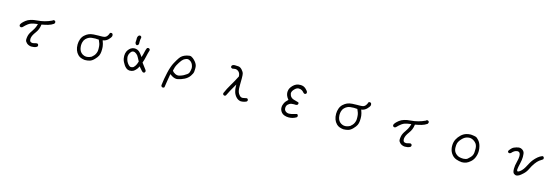

<svg xmlns="http://www.w3.org/2000/svg" viewBox="41 -1866 9418 3228"><g transform="rotate(15 4750.0 -252.0)"><path d="M381.3 -69.3Q381.3 -60.5 382.3 -53.2Q385.7 -29.3 412.1 -4.9Q438.5 19.5 482.4 26.9Q491.2 27.3 500 27.3Q522.5 27.3 542.5 23.9Q568.8 19.5 592.3 3.9L600.1 -12.2Q600.6 -14.2 600.6 -15.6Q600.6 -29.8 592.8 -40.5L577.1 -49.3Q550.3 -46.9 527.8 -39.6Q514.2 -34.7 500.5 -34.7Q486.8 -34.7 473.6 -39.1Q465.3 -41.5 459.5 -47.4Q446.8 -60.5 446.8 -88.9Q446.8 -95.7 447.3 -103Q452.1 -152.3 503.9 -220.7Q553.7 -285.6 563 -367.2L564 -373.5Q624 -384.3 674.6 -398.4Q725.1 -412.6 768.1 -442.4L777.8 -462.4Q778.3 -464.4 778.3 -468.3Q778.3 -472.2 776.6 -478.3Q774.9 -484.4 771 -490.7L754.4 -498.5Q752.4 -499 748.5 -499Q744.6 -499 739 -497.3Q733.4 -495.6 728.5 -491.7L726.1 -486.8L723.1 -485.8Q606.4 -430.2 477.1 -421.4Q351.6 -412.6 287.1 -361.8Q222.7 -311 213.4 -276.9Q212.9 -274.4 212.9 -272.5Q212.9 -258.8 220.2 -250L236.8 -241.7Q238.8 -241.2 240.2 -241.2Q254.9 -241.2 266.1 -249.5Q307.1 -292 339.8 -316.4Q367.7 -336.4 390.1 -343.8Q436.5 -358.9 492.2 -364.7L504.4 -366.2Q497.1 -340.3 492.2 -327.1Q487.3 -314 481.4 -301.3Q475.6 -288.6 468.8 -275.9Q455.6 -251 438.5 -227.5Q397.5 -171.4 388.2 -125.5Q381.3 -91.8 381.3 -69.3Z M1453.1 -48.3Q1442.9 -46.9 1435.1 -46.9Q1411.6 -46.9 1393.1 -53.2Q1362.3 -63 1339.4 -85.9Q1301.3 -124 1297.4 -194.8Q1296.9 -201.2 1296.9 -210Q1296.9 -236.8 1304.7 -265.6Q1314 -302.2 1338.6 -326.9Q1363.3 -351.6 1390.1 -363.8Q1427.7 -381.3 1500.5 -381.3Q1527.8 -381.3 1561 -377.9Q1575.2 -347.7 1584.2 -321.5Q1593.3 -295.4 1595.2 -265.1Q1596.7 -245.6 1596.7 -230.7Q1596.7 -215.8 1596.2 -205.6Q1595.7 -195.3 1593.8 -184.6Q1589.4 -162.6 1577.6 -138.2Q1560.5 -103 1519 -70.3Q1485.8 -52.7 1453.1 -48.3ZM1573.7 -442.9H1538.6Q1497.6 -442.9 1455.1 -439.9Q1403.3 -436 1369.6 -420.9Q1335.4 -406.2 1301.8 -375.5Q1269 -345.7 1252.9 -300.5Q1236.8 -255.4 1236.8 -207Q1236.8 -99.6 1299.3 -36.6Q1323.2 -13.2 1350.6 -2.9Q1383.8 9.3 1419.4 13.2Q1464.8 13.2 1504.4 2Q1543.5 -9.3 1582.3 -49.6Q1621.1 -89.8 1636 -120.8Q1650.9 -151.9 1654.3 -191.9Q1656.2 -216.3 1656.2 -234.4Q1656.2 -252.4 1655.3 -264.6Q1654.3 -276.9 1653.3 -286.6Q1650.9 -306.6 1645.3 -327.4Q1639.6 -348.1 1626.5 -384.8L1636.2 -386.2Q1682.6 -393.6 1718.8 -428.7Q1754.9 -463.9 1764.2 -493.2Q1765.1 -498.5 1765.1 -504.4Q1765.1 -521 1756.8 -533.7L1740.7 -541.5Q1738.8 -542 1737.3 -542Q1723.6 -542 1713.4 -535.2Q1705.1 -505.9 1687.5 -481.4Q1668 -454.6 1638.7 -447.8Q1615.2 -442.9 1573.7 -442.9Z M2171.9 -566.4 2172.4 -542.5Q2172.4 -516.6 2169.4 -492.2L2178.2 -468.3Q2189.5 -455.1 2202.1 -453.6L2219.2 -460.4Q2231.9 -472.2 2232.9 -488.3Q2231.9 -503.4 2231.9 -517.6Q2231.9 -563 2241.2 -595.7L2235.8 -612.8Q2224.6 -624 2211.4 -624.5L2193.8 -618.7Q2171.9 -596.7 2171.9 -566.4ZM2201.2 -72.8Q2180.2 -72.8 2158.9 -95Q2137.7 -117.2 2123.5 -144.8Q2109.4 -172.4 2104 -207Q2102.1 -219.2 2102.1 -227.1Q2102.1 -234.9 2102.5 -239.3Q2103.5 -254.9 2108.4 -267.6Q2117.7 -292.5 2134.3 -313Q2152.3 -335.4 2177.7 -335.4Q2202.1 -335.4 2230 -313Q2256.8 -291.5 2270.8 -260.5Q2284.7 -229.5 2304.7 -197.8Q2295.9 -164.1 2282.2 -136.2Q2268.6 -107.4 2243.2 -84Q2226.1 -74.7 2205.6 -72.8Q2203.6 -72.8 2201.2 -72.8ZM2182.6 -392.6Q2148.4 -392.6 2119.1 -374Q2105.5 -365.7 2093.8 -353.5Q2071.3 -330.1 2059.1 -304.2Q2043.5 -270 2043.5 -225.1Q2043.5 -203.6 2047.4 -182.1Q2052.7 -150.4 2066.2 -124.8Q2079.6 -99.1 2093.8 -76.7Q2107.9 -55.2 2130.9 -34.4Q2153.8 -13.7 2186 -10.3Q2191.9 -9.8 2197.3 -9.8Q2232.9 -9.8 2257.3 -23.4Q2274.4 -33.2 2293.9 -52.7Q2323.2 -82 2335 -109.9L2340.8 -122.6L2349.1 -111.8Q2377.4 -76.7 2395 -59.3Q2412.6 -42 2420.9 -38.6Q2422.9 -38.1 2424.8 -38.1Q2439 -38.1 2449.7 -45.4L2457.5 -62Q2458 -64 2458 -65.4Q2458 -80.6 2449.2 -91.8L2370.6 -196.8Q2391.6 -253.4 2402.8 -310.1Q2414.6 -367.7 2432.1 -422.4Q2432.6 -424.8 2432.6 -426.8Q2432.6 -440.4 2425.3 -449.2L2408.7 -457.5Q2406.7 -458 2405.3 -458Q2391.1 -458 2380.4 -450.7Q2364.3 -417 2356.9 -378.4Q2348.6 -336.9 2335 -296.9L2329.6 -281.2L2320.3 -295.4Q2292.5 -336.4 2266.6 -360.8Q2242.2 -383.8 2208.5 -390.1Q2195.3 -392.6 2182.6 -392.6Z M2810.5 121.6Q2811.5 121.6 2813 121.6Q2824.7 117.7 2834 109.4Q2843.8 55.2 2851.3 -2.9Q2858.9 -61 2870.6 -117.2L2873.5 -129.9L2883.8 -122.1Q2942.4 -78.1 2991.7 -78.1Q3001.5 -78.1 3011.2 -80.1Q3070.3 -90.8 3126.5 -119.6Q3181.6 -147.9 3213.9 -194.1Q3246.1 -240.2 3250 -272.9Q3252.9 -296.4 3252.9 -323.2Q3252.9 -346.2 3252 -354.5Q3251 -362.8 3250.2 -367.7Q3249.5 -372.6 3248.3 -377.4Q3247.1 -382.3 3245.4 -387Q3243.7 -391.6 3241.7 -396.2Q3239.7 -400.9 3237.8 -405.3Q3228.5 -423.8 3211.4 -444.8Q3192.4 -467.8 3167.5 -487.8Q3136.7 -512.2 3110.4 -512.2Q3107.4 -512.2 3104.5 -511.7Q3055.7 -506.3 3017.6 -488.3Q2984.4 -472.7 2962.9 -451.2Q2951.2 -439.5 2940.9 -424.8Q2918 -393.1 2879.9 -323.7Q2841.8 -254.9 2815.4 -139.2Q2788.6 -23.9 2775.9 91.8Q2780.3 106 2790.5 117.2Q2799.3 121.6 2810.5 121.6ZM3145.5 -203.1Q3145.5 -203.1 3145.5 -203.1ZM3000 -141.1Q2977.5 -141.1 2954.6 -151.9Q2918.9 -168.5 2901.4 -195.8L2899.4 -198.2Q2906.2 -233.4 2916.5 -264.6Q2927.2 -296.4 2960.9 -349.1Q2994.6 -402.3 3018.3 -420.2Q3042 -438 3069.8 -446.3Q3078.6 -449.2 3087.9 -449.2Q3109.9 -449.2 3133.3 -434.1Q3166 -413.6 3181.6 -375Q3193.8 -344.2 3193.8 -319.3Q3193.8 -305.7 3188.5 -279.8Q3186 -265.6 3181.6 -251.5Q3173.3 -221.2 3145.5 -203.1Q3122.6 -186 3096.7 -172.1Q3070.8 -158.2 3033.2 -146.5Q3016.6 -141.1 3000 -141.1Z M3989.7 -217.8Q3989.7 -166.5 4003.9 -119.6Q4018.1 -72.8 4052.7 -36.1Q4086.4 -0.5 4132.3 5.4Q4160.2 5.4 4186.8 -1Q4213.4 -7.3 4234.9 -19.5L4243.7 -35.6Q4244.1 -37.1 4244.1 -39.1Q4244.1 -52.7 4235.8 -64L4220.7 -71.3Q4187 -64 4156.7 -59.1Q4150.9 -58.1 4145 -58.1Q4116.7 -58.1 4095.2 -82Q4071.8 -107.9 4062.5 -134.8Q4053.2 -161.6 4051.3 -199.7Q4050.3 -218.8 4050.3 -251Q4050.3 -283.2 4051 -316.2Q4051.8 -349.1 4051.8 -368.7Q4051.8 -427.2 4046.4 -451.2Q4040 -481.4 4008.3 -516.1Q3977.5 -549.8 3944.8 -552.2Q3908.7 -555.2 3879.9 -555.2Q3854.5 -555.2 3835.9 -540.5L3827.6 -523.9Q3827.1 -522 3827.1 -520.5Q3827.1 -506.8 3834.5 -498L3851.1 -489.7Q3853.5 -489.3 3856.4 -489.3Q3870.1 -489.3 3892.6 -494.6Q3900.4 -496.1 3908.9 -496.1Q3917.5 -496.1 3926.8 -493.2Q3943.8 -488.3 3960.4 -475.1Q3993.7 -448.2 3995.6 -392.1V-389.6Q3949.7 -297.9 3901.1 -218Q3852.5 -138.2 3815.9 -52.7Q3815.4 -50.8 3815.4 -48.1Q3815.4 -45.4 3816.4 -41Q3817.4 -32.2 3822.8 -23.9L3839.4 -16.1Q3840.8 -15.6 3842.3 -15.6Q3856.4 -15.6 3867.2 -24.9Q3890.6 -74.7 3917.7 -123.8Q3944.8 -172.9 3974.1 -222.2L3989.7 -247.6Z M5170.4 -420.4Q5170.4 -440.9 5156.7 -454.6Q5108.9 -515.6 5053.7 -519Q5042.5 -520 5032.7 -520Q4990.2 -520 4962.9 -507.3Q4928.7 -491.2 4903.8 -464.4Q4878.9 -437.5 4866.9 -414.3Q4855 -391.1 4852.1 -358.9Q4851.6 -352.1 4851.6 -344.2Q4851.6 -287.6 4897.9 -231L4902.8 -224.6Q4889.6 -212.4 4882.8 -205.6Q4856 -179.2 4843.3 -154.3Q4822.3 -113.8 4822.3 -72.8Q4822.3 -53.7 4827.1 -37.1Q4834.5 -11.7 4854 11.2Q4873 34.2 4902.8 44.9Q4938 58.6 4979.5 58.6Q5054.7 58.6 5115.7 19.5L5123.5 3.4Q5124 1.5 5124 -2.4Q5124 -6.3 5122.3 -12.7Q5120.6 -19 5116.2 -25.9L5101.6 -33.2Q5056.2 -20 5009.8 -8.8Q4988.3 -3.9 4970.2 -3.9Q4945.3 -3.9 4926.8 -13.7Q4894 -30.8 4887.2 -61.5Q4885.3 -72.3 4885.3 -82.5Q4885.3 -101.1 4892.6 -118.7Q4904.8 -145.5 4937.5 -163.6Q4963.9 -178.2 5011.7 -178.2Q5022.5 -178.2 5034.7 -177.2Q5037.6 -176.8 5040.5 -176.8Q5058.6 -176.8 5072.8 -186.5L5080.6 -202.6Q5081.1 -204.6 5081.1 -208.3Q5081.1 -211.9 5079.6 -217.5Q5078.1 -223.1 5074.2 -228Q5029.3 -241.2 4995.6 -250Q4942.4 -263.7 4922.9 -306.6Q4916.5 -320.8 4913.6 -337.4Q4913.1 -342.3 4913.1 -346.7Q4913.1 -380.9 4952.1 -419.9Q4984.4 -452.6 5013.7 -454.6Q5018.6 -455.1 5022.9 -455.1Q5056.2 -455.1 5081.1 -438.5Q5099.6 -426.3 5119.6 -402.3L5136.2 -394Q5138.2 -393.6 5140.6 -393.6Q5143.1 -393.6 5147 -394.5Q5155.3 -395.5 5162.1 -400.9L5170.4 -417.5Q5170.4 -418.9 5170.4 -420.4Z M5953.1 -48.3Q5942.9 -46.9 5935.1 -46.9Q5911.6 -46.9 5893.1 -53.2Q5862.3 -63 5839.4 -85.9Q5801.3 -124 5797.4 -194.8Q5796.9 -201.2 5796.9 -210Q5796.9 -236.8 5804.7 -265.6Q5814 -302.2 5838.6 -326.9Q5863.3 -351.6 5890.1 -363.8Q5927.7 -381.3 6000.5 -381.3Q6027.8 -381.3 6061 -377.9Q6075.2 -347.7 6084.2 -321.5Q6093.3 -295.4 6095.2 -265.1Q6096.7 -245.6 6096.7 -230.7Q6096.7 -215.8 6096.2 -205.6Q6095.7 -195.3 6093.8 -184.6Q6089.4 -162.6 6077.6 -138.2Q6060.5 -103 6019 -70.3Q5985.8 -52.7 5953.1 -48.3ZM6073.7 -442.9H6038.6Q5997.6 -442.9 5955.1 -439.9Q5903.3 -436 5869.6 -420.9Q5835.4 -406.2 5801.8 -375.5Q5769 -345.7 5752.9 -300.5Q5736.8 -255.4 5736.8 -207Q5736.8 -99.6 5799.3 -36.6Q5823.2 -13.2 5850.6 -2.9Q5883.8 9.3 5919.4 13.2Q5964.8 13.2 6004.4 2Q6043.5 -9.3 6082.3 -49.6Q6121.1 -89.8 6136 -120.8Q6150.9 -151.9 6154.3 -191.9Q6156.2 -216.3 6156.2 -234.4Q6156.2 -252.4 6155.3 -264.6Q6154.3 -276.9 6153.3 -286.6Q6150.9 -306.6 6145.3 -327.4Q6139.6 -348.1 6126.5 -384.8L6136.2 -386.2Q6182.6 -393.6 6218.8 -428.7Q6254.9 -463.9 6264.2 -493.2Q6265.1 -498.5 6265.1 -504.4Q6265.1 -521 6256.8 -533.7L6240.7 -541.5Q6238.8 -542 6237.3 -542Q6223.6 -542 6213.4 -535.2Q6205.1 -505.9 6187.5 -481.4Q6168 -454.6 6138.7 -447.8Q6115.2 -442.9 6073.7 -442.9Z M6881.3 -69.3Q6881.3 -60.5 6882.3 -53.2Q6885.7 -29.3 6912.1 -4.9Q6938.5 19.5 6982.4 26.9Q6991.2 27.3 7000 27.3Q7022.5 27.3 7042.5 23.9Q7068.8 19.5 7092.3 3.9L7100.1 -12.2Q7100.6 -14.2 7100.6 -15.6Q7100.6 -29.8 7092.8 -40.5L7077.1 -49.3Q7050.3 -46.9 7027.8 -39.6Q7014.2 -34.7 7000.5 -34.7Q6986.8 -34.7 6973.6 -39.1Q6965.3 -41.5 6959.5 -47.4Q6946.8 -60.5 6946.8 -88.9Q6946.8 -95.7 6947.3 -103Q6952.1 -152.3 7003.9 -220.7Q7053.7 -285.6 7063 -367.2L7064 -373.5Q7124 -384.3 7174.6 -398.4Q7225.1 -412.6 7268.1 -442.4L7277.8 -462.4Q7278.3 -464.4 7278.3 -468.3Q7278.3 -472.2 7276.6 -478.3Q7274.9 -484.4 7271 -490.7L7254.4 -498.5Q7252.4 -499 7248.5 -499Q7244.6 -499 7239 -497.3Q7233.4 -495.6 7228.5 -491.7L7226.1 -486.8L7223.1 -485.8Q7106.4 -430.2 6977.1 -421.4Q6851.6 -412.6 6787.1 -361.8Q6722.7 -311 6713.4 -276.9Q6712.9 -274.4 6712.9 -272.5Q6712.9 -258.8 6720.2 -250L6736.8 -241.7Q6738.8 -241.2 6740.2 -241.2Q6754.9 -241.2 6766.1 -249.5Q6807.1 -292 6839.8 -316.4Q6867.7 -336.4 6890.1 -343.8Q6936.5 -358.9 6992.2 -364.7L7004.4 -366.2Q6997.1 -340.3 6992.2 -327.1Q6987.3 -314 6981.4 -301.3Q6975.6 -288.6 6968.8 -275.9Q6955.6 -251 6938.5 -227.5Q6897.5 -171.4 6888.2 -125.5Q6881.3 -91.8 6881.3 -69.3Z M7992.7 -31.2Q7961.9 -31.2 7930.7 -38.6Q7891.1 -48.3 7859.1 -81.5Q7827.1 -114.7 7822.8 -162.6Q7821.8 -176.8 7821.8 -184.1Q7821.8 -205.6 7823.2 -220Q7824.7 -234.4 7827.6 -247.1Q7836.9 -286.1 7875 -329.1Q7913.1 -372.1 7952.1 -386.7Q7983.4 -397.9 8010.3 -397.9Q8034.7 -397.9 8057.6 -388.2Q8082 -377.9 8104.5 -358.9Q8130.9 -336.9 8141.6 -310.5Q8153.8 -279.8 8153.8 -246.6Q8153.8 -213.4 8151.9 -184.3Q8149.9 -155.3 8139.4 -132.3Q8128.9 -109.4 8108.4 -88.9Q8087.9 -68.4 8068.8 -51.3L8068.4 -50.8Q8044.9 -33.7 8006.3 -31.7Q7999.5 -31.2 7992.7 -31.2ZM8191.9 -106Q8216.3 -162.1 8216.3 -223.6Q8216.3 -261.7 8205.1 -305.7Q8190.9 -360.4 8158.7 -397.9Q8127 -435.1 8103 -442.4Q8077.6 -449.7 8033.2 -454.6Q8022.9 -455.6 8012.2 -455.6Q7978 -455.6 7939.9 -444.3Q7890.1 -429.2 7850.6 -391.6Q7810.5 -353.5 7787.1 -308.6Q7764.2 -264.2 7761.2 -213.4Q7760.7 -203.6 7760.7 -195.3Q7760.7 -187 7761 -179.4Q7761.2 -171.9 7762 -164.1Q7762.7 -156.2 7764.2 -148.9Q7773.4 -87.4 7814 -40Q7845.7 -3.4 7890.9 12.7Q7936 28.8 7987.8 32.7Q8028.8 32.7 8063.5 19.5Q8098.1 6.3 8135.7 -27.3Q8172.9 -60.5 8191.9 -106Z M8836.4 -387.7Q8841.8 -388.7 8848.1 -388.7Q8854.5 -388.7 8861.3 -386.7Q8872.6 -383.8 8880.9 -376Q8892.6 -363.8 8896.5 -340.8Q8898.4 -328.1 8898.4 -313.5Q8898.4 -272 8882.3 -213.4Q8863.8 -144.5 8863.8 -89.4Q8863.8 -22 8888.7 -5.4Q8912.1 10.3 8927.7 11.2Q8956.5 8.3 8979.7 -5.6Q9002.9 -19.5 9044.9 -58.6Q9086.9 -97.7 9113 -154.1Q9139.2 -210.4 9172.9 -256.8Q9207 -303.7 9237.3 -327.1Q9265.6 -348.6 9297.9 -367.7L9303.2 -384.3Q9302.7 -401.9 9291.5 -412.6L9273.4 -418Q9231.9 -402.8 9198.2 -374.5Q9126 -313 9088.4 -240.7Q9068.8 -203.1 9048.3 -166.5Q9027.3 -128.4 8999 -99.6Q8972.7 -73.7 8951.2 -64Q8944.8 -60.5 8938.7 -60.5Q8932.6 -60.5 8928.2 -65.4Q8921.4 -72.3 8921.4 -87.4Q8921.4 -91.8 8921.9 -97.2Q8925.3 -132.3 8941.7 -200.9Q8958 -269.5 8958 -318.8Q8958 -378.9 8945.8 -403.8Q8936 -423.3 8912.6 -439Q8889.2 -454.6 8861.8 -454.6Q8855.5 -454.6 8848.6 -453.6Q8812 -448.7 8771 -430.7Q8731.9 -413.6 8691.9 -351.6Q8693.4 -335.9 8702.6 -325.7L8720.7 -320.8Q8737.8 -321.8 8749 -333Q8789.6 -380.9 8836.4 -387.7Z"/></g></svg>

Font: NaikaiFont
Style: Light
Weight: 300
Version: Version 1.89